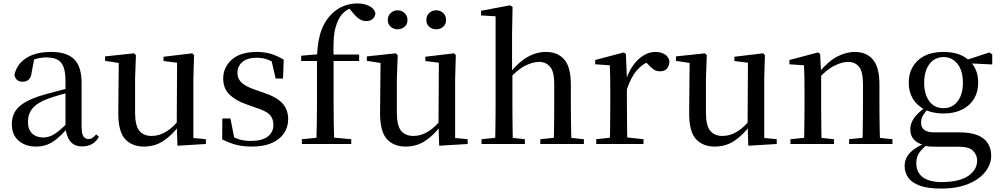

<svg xmlns="http://www.w3.org/2000/svg" viewBox="-20 -840 5834 1120"><path d="M189 15Q129 15 89 -19Q49 -53 49 -116Q49 -156 66.5 -187Q84 -218 125 -242.5Q166 -267 235 -287Q276 -299 323 -311Q370 -323 410 -333V-308Q370 -298 329.5 -286.5Q289 -275 257 -263Q196 -240 169.5 -207.5Q143 -175 143 -130Q143 -84 167.5 -61Q192 -38 232 -38Q253 -38 274 -46Q295 -54 322 -75.5Q349 -97 386 -135L396 -86H369Q339 -53 312 -30.5Q285 -8 256 3.5Q227 15 189 15ZM459 14Q413 14 389.5 -16Q366 -46 362 -98V-101V-365Q362 -421 350 -451Q338 -481 313.5 -493Q289 -505 250 -505Q222 -505 193.5 -497.5Q165 -490 131 -472L180 -499L165 -420Q162 -389 147.5 -376Q133 -363 113 -363Q73 -363 64 -402Q77 -465 132.5 -501Q188 -537 279 -537Q370 -537 413 -494Q456 -451 456 -355V-104Q456 -61 466.5 -45Q477 -29 496 -29Q508 -29 518 -35Q528 -41 541 -56L557 -42Q541 -13 516.5 0.5Q492 14 459 14Z M820 15Q749 15 709 -29.5Q669 -74 670 -186L673 -488L697 -469L593 -485V-511L762 -529L773 -518L768 -383V-183Q768 -107 793 -77Q818 -47 865 -47Q910 -47 952 -73.5Q994 -100 1027 -145L1053 -103H1021Q983 -51 933 -18Q883 15 820 15ZM1015 10 1011 -113V-114L1013 -474L934 -484V-509L1102 -529L1112 -518L1108 -383V-35L1181 -28V0Z M1449 15Q1398 15 1357.5 4.5Q1317 -6 1276 -27L1277 -149H1324L1350 -19L1310 -22V-58Q1340 -39 1370.5 -28.5Q1401 -18 1444 -18Q1509 -18 1542 -43.5Q1575 -69 1575 -112Q1575 -148 1553 -171Q1531 -194 1469 -213L1416 -232Q1355 -253 1318.5 -288.5Q1282 -324 1282 -382Q1282 -448 1332.5 -492.5Q1383 -537 1477 -537Q1524 -537 1560 -526Q1596 -515 1635 -492L1631 -382H1588L1560 -503L1594 -495V-463Q1564 -485 1537 -494Q1510 -503 1478 -503Q1423 -503 1394 -478.5Q1365 -454 1365 -415Q1365 -381 1388.5 -358.5Q1412 -336 1467 -317L1519 -299Q1596 -273 1628.5 -236Q1661 -199 1661 -145Q1661 -99 1636.5 -62.5Q1612 -26 1565 -5.5Q1518 15 1449 15Z M1741 0V-28L1856 -39H1908L2029 -28V0ZM1825 0Q1827 -57 1828 -115Q1829 -173 1829 -230V-484H1737V-515L1864 -526L1828 -508L1829 -515Q1834 -611 1856.5 -668Q1879 -725 1918 -762Q1952 -793 1989 -806.5Q2026 -820 2064 -820Q2102 -820 2132 -806Q2162 -792 2170 -764Q2169 -744 2155 -730.5Q2141 -717 2116 -717Q2095 -717 2076.5 -729Q2058 -741 2037 -767L2011 -798V-807H2054V-799Q2026 -796 2002.5 -780.5Q1979 -765 1964 -742Q1948 -716 1938.5 -684Q1929 -652 1926.5 -607Q1924 -562 1926 -498V-230Q1926 -173 1927 -115Q1928 -57 1930 0ZM1878 -484V-522H2075V-484Z M2347 15Q2276 15 2236 -29.5Q2196 -74 2197 -186L2200 -488L2224 -469L2120 -485V-511L2289 -529L2300 -518L2295 -383V-183Q2295 -107 2320 -77Q2345 -47 2392 -47Q2437 -47 2479 -73.5Q2521 -100 2554 -145L2580 -103H2548Q2510 -51 2460 -18Q2410 15 2347 15ZM2542 10 2538 -113V-114L2540 -474L2461 -484V-509L2629 -529L2639 -518L2635 -383V-35L2708 -28V0ZM2299 -669Q2277 -669 2259.5 -683.5Q2242 -698 2242 -724Q2242 -749 2259.5 -764.5Q2277 -780 2299 -780Q2322 -780 2339.5 -764.5Q2357 -749 2357 -724Q2357 -698 2339.5 -683.5Q2322 -669 2299 -669ZM2525 -669Q2501 -669 2484 -683.5Q2467 -698 2467 -724Q2467 -749 2484 -764.5Q2501 -780 2525 -780Q2548 -780 2565 -764.5Q2582 -749 2582 -724Q2582 -698 2565 -683.5Q2548 -669 2525 -669Z M2789 0V-28L2897 -39H2939L3042 -28V0ZM2868 0Q2869 -25 2869.5 -66Q2870 -107 2870.5 -152Q2871 -197 2871 -230V-745L2786 -750V-777L2955 -809L2970 -800L2967 -644V-421L2969 -408V-230Q2969 -197 2969.5 -152Q2970 -107 2970.5 -66Q2971 -25 2972 0ZM3132 0V-28L3238 -39H3279L3386 -28V0ZM3209 0Q3211 -25 3211.5 -65.5Q3212 -106 3212.5 -151Q3213 -196 3213 -230V-352Q3213 -422 3189 -450.5Q3165 -479 3124 -479Q3089 -479 3044 -457Q2999 -435 2947 -376L2926 -413H2953Q3005 -478 3057 -507.5Q3109 -537 3165 -537Q3233 -537 3271.5 -493Q3310 -449 3310 -346V-230Q3310 -196 3310.5 -151Q3311 -106 3312 -65.5Q3313 -25 3314 0Z M3458 0V-28L3567 -40H3622L3734 -28V0ZM3537 0Q3538 -25 3538.5 -66Q3539 -107 3539.5 -152Q3540 -197 3540 -230V-295Q3540 -347 3539.5 -385Q3539 -423 3537 -459L3452 -465V-490L3618 -534L3631 -526L3637 -385V-384V-230Q3637 -197 3637.5 -152Q3638 -107 3638.5 -66Q3639 -25 3640 0ZM3637 -319 3612 -374H3632Q3648 -424 3674.5 -460.5Q3701 -497 3734.5 -517Q3768 -537 3803 -537Q3833 -537 3855.5 -524.5Q3878 -512 3885 -485Q3885 -458 3871.5 -441Q3858 -424 3829 -424Q3809 -424 3793 -435Q3777 -446 3759 -466L3736 -489L3779 -487Q3730 -470 3695.5 -430.5Q3661 -391 3637 -319Z M4150 15Q4079 15 4039 -29.5Q3999 -74 4000 -186L4003 -488L4027 -469L3923 -485V-511L4092 -529L4103 -518L4098 -383V-183Q4098 -107 4123 -77Q4148 -47 4195 -47Q4240 -47 4282 -73.5Q4324 -100 4357 -145L4383 -103H4351Q4313 -51 4263 -18Q4213 15 4150 15ZM4345 10 4341 -113V-114L4343 -474L4264 -484V-509L4432 -529L4442 -518L4438 -383V-35L4511 -28V0Z M4591 0V-28L4699 -39H4740L4845 -28V0ZM4670 0Q4671 -25 4671.5 -66Q4672 -107 4672.5 -152Q4673 -197 4673 -230V-295Q4673 -346 4672.5 -384.5Q4672 -423 4670 -459L4585 -465V-490L4751 -534L4764 -526L4770 -410V-409V-230Q4770 -197 4770.5 -152Q4771 -107 4771.5 -66Q4772 -25 4773 0ZM4933 0V-28L5039 -39H5081L5186 -28V0ZM5011 0Q5012 -25 5012.5 -65.5Q5013 -106 5013.5 -151Q5014 -196 5014 -230V-352Q5014 -422 4991 -450.5Q4968 -479 4926 -479Q4893 -479 4847 -456.5Q4801 -434 4749 -376L4742 -412H4753Q4808 -480 4861 -508.5Q4914 -537 4967 -537Q5034 -537 5072 -492.5Q5110 -448 5110 -348V-230Q5110 -196 5110.5 -151Q5111 -106 5112 -65.5Q5113 -25 5114 0Z M5469 260Q5391 260 5344.5 242.5Q5298 225 5277.5 195.5Q5257 166 5257 128Q5257 83 5290.5 49Q5324 15 5390 -10L5395 -2Q5359 27 5342 51.5Q5325 76 5325 112Q5325 166 5363.5 194Q5402 222 5472 222Q5575 222 5627.5 186.5Q5680 151 5680 96Q5680 65 5657 40.5Q5634 16 5573 16H5453Q5425 16 5405.5 15Q5386 14 5369 8V6Q5290 -15 5290 -85Q5290 -118 5310 -148.5Q5330 -179 5378 -214V-223L5400 -212Q5376 -186 5364.5 -167Q5353 -148 5353 -124Q5353 -98 5370.5 -83Q5388 -68 5429 -68H5576Q5641 -68 5682 -51.5Q5723 -35 5742.5 -4Q5762 27 5762 69Q5762 117 5728.5 161Q5695 205 5629.5 232.5Q5564 260 5469 260ZM5484 -178Q5420 -178 5374.5 -201Q5329 -224 5305 -264Q5281 -304 5281 -357Q5281 -438 5334.5 -487.5Q5388 -537 5484 -537Q5534 -537 5572.5 -523.5Q5611 -510 5636 -484L5639 -481Q5686 -436 5686 -357Q5686 -304 5662 -264Q5638 -224 5592.5 -201Q5547 -178 5484 -178ZM5483 -209Q5536 -209 5566.5 -249.5Q5597 -290 5597 -358Q5597 -426 5566 -466.5Q5535 -507 5485 -507Q5432 -507 5401.5 -466Q5371 -425 5371 -357Q5371 -290 5401 -249.5Q5431 -209 5483 -209ZM5605 -472V-488H5611L5751 -534L5768 -523V-464Z"/></svg>

Font: Noto Serif TC ExtraLight Medium
Style: Regular
Weight: 500
Version: Version 2.002-H1;hotconv 1.1.0;makeotfexe 2.6.0